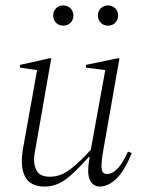

<svg xmlns="http://www.w3.org/2000/svg" viewBox="-20 -674 525 704"><path d="M143 10Q60 10 60 -85Q60 -108 66 -138L116 -417L53 -426V-436L160 -460H168L110 -129Q105 -106 105 -89Q105 -60 118 -43Q131 -26 163 -26Q203 -26 240 -55Q277 -84 313 -125L366 -417L295 -426V-436L410 -460H418L358 -119Q350 -72 353 -54Q356 -36 372 -36Q413 -36 449 -118L463 -113Q437 -48 407 -19Q377 10 346 10Q322 10 310 -13Q298 -36 308 -95L309 -98H305Q254 -40 219 -15Q184 10 143 10ZM212 -580Q196 -580 185.5 -590.5Q175 -601 175 -617Q175 -633 185.5 -643.5Q196 -654 212 -654Q228 -654 238.5 -643.5Q249 -633 249 -617Q249 -601 238.5 -590.5Q228 -580 212 -580ZM376 -580Q360 -580 349.5 -590.5Q339 -601 339 -617Q339 -633 349.5 -643.5Q360 -654 376 -654Q392 -654 402.5 -643.5Q413 -633 413 -617Q413 -601 402.5 -590.5Q392 -580 376 -580Z"/></svg>

Font: Spectral ExtraLight
Style: Italic
Weight: 275
Italic angle: -10°
Designer: Jean-Baptiste Levee
Foundry: Production Type
Version: Version 2.001